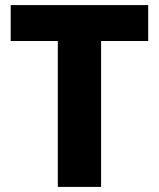

<svg xmlns="http://www.w3.org/2000/svg" viewBox="-20 -734 625 754"><path d="M377 0V-573H562V-714H22V-573H207V0Z"/></svg>

Font: Noto Sans Gurmukhi ExtraBold
Style: Regular
Weight: 800
Designer: Jelle Bosma - Monotype Design Team
Foundry: Monotype Imaging Inc.
Version: Version 2.004